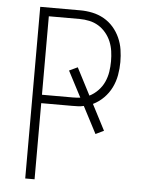

<svg xmlns="http://www.w3.org/2000/svg" viewBox="-53 -777 605 819"><g transform="rotate(5 250.0 -367.5)"><path d="M86 0V-735H258Q284 -735 310 -729.5Q336 -724 359 -711Q382 -698 399.5 -678Q417 -658 428 -633.5Q439 -609 443 -583Q447 -557 447 -530Q447 -502 442 -474Q437 -446 424.5 -420.5Q412 -395 391.5 -374.5Q371 -354 346 -342L403 -232L368 -215L308 -330Q296 -327 283 -326.5Q270 -326 258 -326H126V0ZM126 -362H258Q266 -362 274 -362.5Q282 -363 290 -364L232 -475L268 -492L328 -376Q348 -386 364.5 -403Q381 -420 390.5 -441Q400 -462 403.5 -484.5Q407 -507 407 -530Q407 -552 404 -573Q401 -594 393 -613.5Q385 -633 371 -650Q357 -667 339 -678Q321 -689 300 -693.5Q279 -698 258 -698H126Z"/></g></svg>

Font: Iosevka SS04 Extralight
Style: Regular
Weight: 200
Monospace: yes
Designer: Belleve Invis
Foundry: Belleve Invis
Version: Version 19.0.0; ttfautohint (v1.8.4)